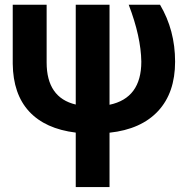

<svg xmlns="http://www.w3.org/2000/svg" viewBox="-20 -548 784 802"><path d="M437.5 -528.3V-110.4Q570.3 -138.2 570.3 -290.5Q568.8 -394.5 517.6 -528.3H648.4Q711.4 -421.9 711.4 -290.5Q711.4 -160.6 640.4 -84.2Q569.3 -7.8 437.5 6.3V233.4H296.4V5.9Q168.9 -9.8 101.8 -82.3Q34.7 -154.8 33.2 -281.7V-528.3H174.8V-287.1Q174.8 -140.1 296.4 -111.3V-528.3Z"/></svg>

Font: Robotiche
Style: Bold
Weight: 700
Designer: Google
Version: Version 2.001150; 2014